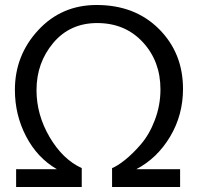

<svg xmlns="http://www.w3.org/2000/svg" viewBox="-20 -753 797 773"><path d="M431.2 -76.2Q453.1 -85 482.4 -108.4Q514.2 -133.8 545.9 -170.4Q581.1 -210.9 603 -268.6Q626 -328.6 626 -393.1Q626 -506.3 555.2 -583Q483.9 -660.2 371.1 -660.2Q261.7 -660.2 194.3 -580.1Q127 -500 127 -390.1Q127 -291 179.7 -201.2Q232.4 -111.3 309.1 -76.2V0H44.9V-71.8H209Q129.9 -117.7 85 -204.1Q40 -290 40 -391.1Q40 -529.8 133.3 -630.9Q227.1 -732.9 369.1 -732.9Q523.4 -732.9 620.1 -636.2Q716.8 -539.6 716.8 -395Q716.8 -290 665 -203.1Q612.8 -115.7 528.8 -71.8H705.1V0H431.2Z"/></svg>

Font: Miedinger*
Style: Book
Weight: 400
Version: Version 001.000